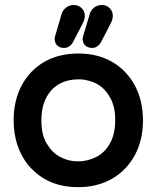

<svg xmlns="http://www.w3.org/2000/svg" viewBox="-20 -736 634 777"><path d="M201.2 -578.1Q201.2 -585.9 203.1 -589.8L228.5 -676.8Q233.4 -694.3 247.1 -705.1Q260.7 -715.8 277.3 -715.8Q297.9 -715.8 310.5 -703.1Q323.2 -690.4 323.2 -671.9Q323.2 -658.2 315.4 -642.6L275.4 -565.4Q261.7 -542 239.3 -542Q221.7 -542 211.4 -552.2Q201.2 -562.5 201.2 -578.1ZM436.5 -671.9Q436.5 -658.2 428.7 -642.6L388.7 -565.4Q375 -542 352.5 -542Q335 -542 324.2 -552.7Q314.5 -562.5 314.5 -578.1V-579.1L316.4 -589.8Q343.8 -681.6 344.7 -684.1Q345.7 -686.5 347.7 -690.4Q352.5 -699.2 360.4 -705.1Q374 -715.8 392.6 -715.8Q411.1 -715.8 423.8 -703.1Q436.5 -690.4 436.5 -671.9ZM94.7 -67.4Q35.2 -141.6 35.2 -250Q35.2 -328.1 67.4 -389.6Q100.6 -452.1 160.2 -486.3Q219.7 -519.5 296.9 -519.5Q374 -519.5 432.6 -486.3Q493.2 -451.2 525.9 -389.6Q558.6 -328.1 558.6 -249Q558.6 -169.9 526.4 -109.4Q492.2 -45.9 432.6 -12.2Q373 21.5 295.9 21.5Q182.6 21.5 111.3 -49.8Q102.5 -57.6 94.7 -67.4ZM423.8 -343.8Q394.5 -396.5 335.9 -410.2Q317.4 -415 302.2 -415Q287.1 -415 278.3 -414.1Q269.5 -413.1 259.8 -411.1Q198.2 -397.5 168.9 -343.8Q147.5 -305.7 147.5 -248Q147.5 -190.4 168.9 -155.3Q180.7 -135.7 193.4 -123Q206.1 -110.4 222.7 -101.6Q255.9 -83 296.9 -83Q334 -83 369.1 -100.6Q404.3 -118.2 425.3 -156.2Q446.3 -194.3 446.3 -251Q446.3 -307.6 423.8 -343.8Z"/></svg>

Font: FakePearl
Style: SemiBold
Weight: 400
Version: Version 1.2